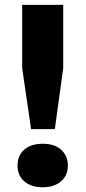

<svg xmlns="http://www.w3.org/2000/svg" viewBox="-20 -760 351 788"><path d="M107.5 -230 71 -480.5V-740H239.5V-480.5L205 -230ZM155.5 8.5Q108 8.5 80 -15.5Q52 -39.5 52 -80.5Q52 -121.5 79.5 -145.8Q107 -170 155.5 -170Q204 -170 231.2 -145.2Q258.5 -120.5 258.5 -80.5Q258.5 -40.5 230.8 -16Q203 8.5 155.5 8.5Z"/></svg>

Font: Encode Sans Semi Expanded
Style: Bold
Weight: 700
Width: 6
Designer: Multiple Designers
Foundry: Impallari Type
Version: Version 3.000; ttfautohint (v1.8.3) -l 8 -r 50 -G 200 -x 14 